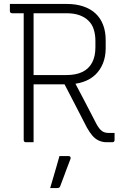

<svg xmlns="http://www.w3.org/2000/svg" viewBox="-20 -720 640 972"><path d="M343 -332Q375 -272 406.5 -211.5Q438 -151 469 -91Q483 -66 496.5 -56.5Q510 -47 530 -47Q537 -47 541.5 -47Q546 -47 550 -47H560Q560 -37 560 -29Q560 -21 560 -11Q560 -6 557 -3Q554 0 549 0Q542 0 535 0Q528 0 520 0Q499 0 481 -8Q463 -16 448.5 -32.5Q434 -49 420 -74Q390 -133 359.5 -191.5Q329 -250 299 -308ZM30 -700Q102 -700 174 -700Q246 -700 318 -700Q365 -700 402 -687.5Q439 -675 464 -651.5Q489 -628 502 -594Q515 -560 515 -517V-476Q515 -434 501.5 -400Q488 -366 463 -342Q438 -318 401.5 -305.5Q365 -293 318 -293Q275 -293 231 -293Q187 -293 143 -293L132 -284V-340Q178 -340 223.5 -340Q269 -340 315 -340Q365 -340 397.5 -356Q430 -372 446.5 -403.5Q463 -435 463 -480V-513Q463 -545 454.5 -571.5Q446 -598 428 -615Q410 -633 382.5 -643Q355 -653 315 -653Q269 -653 223.5 -653Q178 -653 132.5 -653Q87 -653 41 -653Q36 -653 33 -656Q30 -659 30 -664Q30 -673 30 -682Q30 -691 30 -700ZM150 0Q140 0 130.5 0Q121 0 111 0Q106 0 103 -3Q100 -6 100 -11Q100 -95 100 -178.5Q100 -262 100 -345.5Q100 -429 100 -512.5Q100 -596 100 -680H162L150 -669Q150 -611 150 -553.5Q150 -496 150 -438Q150 -382 150 -325.5Q150 -269 150 -213Q150 -157 150 -100Q150 -74 150 -49Q150 -24 150 0ZM281 70Q292 70 299 70Q306 70 313 70Q320 70 327 70Q333 70 336 74Q339 78 337 84Q326 113 318.5 132.5Q311 152 304 171.5Q297 191 285 222Q284 226 280.5 229Q277 232 270 232Q262 232 253.5 232Q245 232 234 232Q244 199 251.5 172.5Q259 146 266.5 121Q274 96 281 70Z"/></svg>

Font: Recursive Sans Linear Light
Style: Regular
Weight: 300
Version: Version 1.085